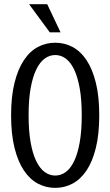

<svg xmlns="http://www.w3.org/2000/svg" viewBox="-20 -888 529 921"><path d="M456.1 -335Q456.1 -244.6 439.9 -179Q423.8 -113.3 395.3 -70.6Q366.7 -27.8 328.1 -7.3Q289.6 13.2 245.1 13.2Q200.2 13.2 161.6 -7.3Q123 -27.8 94.5 -70.6Q65.9 -113.3 49.6 -179Q33.2 -244.6 33.2 -335Q33.2 -424.8 49.6 -490.5Q65.9 -556.2 94.5 -599.1Q123 -642.1 161.6 -662.6Q200.2 -683.1 245.1 -683.1Q289.6 -683.1 328.1 -662.6Q366.7 -642.1 395.3 -599.1Q423.8 -556.2 439.9 -490.5Q456.1 -424.8 456.1 -335ZM372.1 -335Q372.1 -410.2 362.3 -464.8Q352.5 -519.5 335.4 -554.9Q318.4 -590.3 295.2 -607.2Q272 -624 245.1 -624Q217.8 -624 194.6 -607.2Q171.4 -590.3 154.1 -554.9Q136.7 -519.5 127 -464.8Q117.2 -410.2 117.2 -335Q117.2 -259.3 127 -204.6Q136.7 -149.9 154.1 -114.7Q171.4 -79.6 194.6 -62.7Q217.8 -45.9 245.1 -45.9Q272 -45.9 295.2 -62.7Q318.4 -79.6 335.4 -114.7Q352.5 -149.9 362.3 -204.6Q372.1 -259.3 372.1 -335ZM218.8 -732.9 119.6 -867.7H206.5L270.5 -732.9Z"/></svg>

Font: Crushed
Style: Regular
Weight: 400
Width: 3
Designer: Astigmatic (AOETI)
Foundry: Astigmatic (AOETI)
Version: Version 001.001